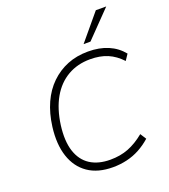

<svg xmlns="http://www.w3.org/2000/svg" viewBox="-166 -1053 1040 1180"><g transform="rotate(-20 354.5 -463.5)"><path d="M369 8Q271 8 207 -36Q143 -80 116 -161Q89 -242 103 -353Q114 -438 144 -504.5Q174 -571 222 -617.5Q270 -664 331 -688.5Q392 -713 466 -713Q540 -713 596.5 -689Q653 -665 691 -618L665 -579Q624 -623 575.5 -643.5Q527 -664 462 -664Q379 -664 314.5 -626.5Q250 -589 209.5 -518Q169 -447 155 -345Q142 -244 164 -176.5Q186 -109 238.5 -75Q291 -41 370 -41Q435 -41 488 -61.5Q541 -82 595 -126L620 -87Q585 -56 545.5 -34.5Q506 -13 461.5 -2.5Q417 8 369 8ZM457 -765 599 -935H667L502 -765Z"/></g></svg>

Font: Nunito Sans 7pt ExtraLight
Style: Italic
Weight: 250
Italic angle: -9°
Designer: Vernon Adams
Foundry: Vernon Adams
Version: Version 3.101;gftools[0.9.27]